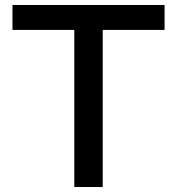

<svg xmlns="http://www.w3.org/2000/svg" viewBox="-20 -750 710 770"><path d="M278 0V-630H30V-730H640V-630H392V0Z"/></svg>

Font: M PLUS 2 Thin Medium
Style: Regular
Weight: 500
Version: Version 1.001